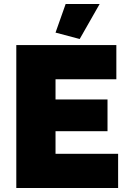

<svg xmlns="http://www.w3.org/2000/svg" viewBox="-20 -934 637 954"><path d="M376 -740.2 255.9 -772 306.2 -914.1H475.1ZM566.9 -169.9V0H61V-710H558.1V-540H255.9V-439.9H514.2V-282.2H255.9V-169.9Z"/></svg>

Font: Rawline Black
Style: Regular
Weight: 900
Designer: Matt McInerney, Pablo Impallari, Rodrigo Fuenzalida
Foundry: Matt McInerney, Pablo Impallari, Rodrigo Fuenzalida
Version: Version 4.020;PS 004.020;hotconv 1.0.88;makeotf.lib2.5.64775